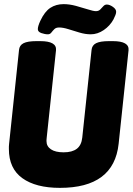

<svg xmlns="http://www.w3.org/2000/svg" viewBox="-20 -901 642 929"><path d="M270 8Q153 8 88 -39Q23 -86 23 -180Q23 -186 23 -192Q23 -198 24 -205L72 -659Q74 -682 94 -692Q114 -702 156 -702H175Q255 -702 251 -658L206 -235Q205 -226 205 -223Q205 -220 205 -218Q205 -193 226.5 -178.5Q248 -164 288 -164Q329 -164 351.5 -181Q374 -198 378 -235L423 -659Q425 -682 445 -692Q465 -702 507 -702H526Q606 -702 602 -658L554 -205Q531 8 270 8ZM212 -735Q197 -735 180 -741Q163 -747 163 -760Q163 -774 175 -800Q196 -845 223.5 -863Q251 -881 288 -881Q316 -881 347.5 -872.5Q379 -864 405.5 -855.5Q432 -847 444 -847Q457 -847 465 -855Q473 -863 480 -871Q487 -879 497 -879Q510 -879 526 -868Q542 -857 542 -844Q542 -837 538.5 -828Q535 -819 529 -807Q512 -776 482 -755.5Q452 -735 419 -735Q393 -735 364.5 -743.5Q336 -752 310.5 -760Q285 -768 266 -768Q251 -768 243 -760Q235 -752 228.5 -743.5Q222 -735 212 -735Z"/></svg>

Font: Asap Condensed Condensed Black
Style: Italic
Weight: 900
Width: 3
Italic angle: -6°
Designer: Pablo Cosgaya
Foundry: Omnibus-Type
Version: Version 3.001; ttfautohint (v1.8.4.7-5d5b)